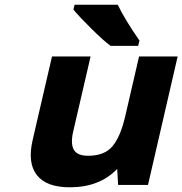

<svg xmlns="http://www.w3.org/2000/svg" viewBox="-20 -786 775 816"><path d="M292 -231Q279 -178 293 -151Q307 -124 355 -124Q424 -124 458 -164.5Q492 -205 512 -291L571 -546H735L609 0H482L478 -68Q403 10 277 10Q177 10 136.5 -42Q96 -94 119 -192L201 -546H365ZM450 -591 449 -592Q421 -612 368.5 -664Q316 -716 294 -743L292 -745L297 -766H480L482 -763Q509 -706 571 -616L573 -614L567 -591Z"/></svg>

Font: Passageway
Style: BdIt
Weight: 700
Foundry: Ascender Corporation
Version: Version 1.11